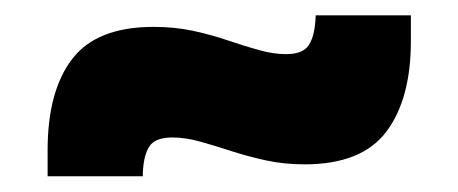

<svg xmlns="http://www.w3.org/2000/svg" viewBox="-20 -444 597 250"><path d="M376.5 -230Q350 -230 326 -235.2Q302 -240.5 280.5 -247.5Q259 -254.5 240 -259.8Q221 -265 204.5 -265Q182.5 -265 174.8 -253.8Q167 -242.5 166 -219V-214.5H42V-248.5Q42 -325.5 74 -367.2Q106 -409 180 -409Q207.5 -409 231.8 -403.8Q256 -398.5 277.2 -391.2Q298.5 -384 317.2 -378.8Q336 -373.5 352.5 -373.5Q374.5 -373.5 382.2 -385.5Q390 -397.5 391 -422V-424H515V-390.5Q515 -315 483 -272.5Q451 -230 376.5 -230Z"/></svg>

Font: Anek Kannada Medium ExtraBold
Style: Regular
Weight: 800
Version: Version 1.003